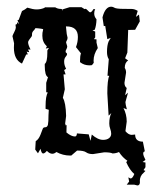

<svg xmlns="http://www.w3.org/2000/svg" viewBox="-20 -466 484 580"><path d="M169.9 -433.6H170.4L168.5 -437.5L190.4 -444.3H226.1L235.4 -438.5L238.8 -439.5Q240.2 -439.5 245.4 -434.1Q250.5 -428.7 252 -428.7Q256.8 -428.7 262.2 -438.5H267.6Q264.6 -433.1 264.6 -425.3Q264.6 -415.5 271.5 -407.7Q271 -388.7 266.1 -376L259.3 -374.5L267.6 -370.6V-353L263.7 -347.7L271.5 -347.2V-337.4L275.4 -320.8Q262.7 -302.2 262.7 -282.7L263.2 -276.4Q258.8 -269.5 256.8 -269Q254.9 -268.6 250 -268.6Q233.9 -268.6 221.7 -278.3V-281.2Q221.7 -297.4 224.6 -304.7L209.5 -323.7Q215.3 -338.9 215.3 -354.5Q215.3 -386.2 180.7 -386.2H179.2Q180.7 -376 181.6 -363.3L184.1 -352.1Q184.1 -347.2 181.9 -343.8Q179.7 -340.3 179.7 -337.4L183.1 -326.2Q183.1 -321.8 180.7 -317.6Q178.2 -313.5 178.2 -310.5Q178.2 -307.1 180.4 -306.2Q182.6 -305.2 182.6 -302.2Q182.6 -299.3 178.2 -294.2Q173.8 -289.1 173.8 -279.8Q173.8 -269 179.7 -258.3L173.8 -254.4L178.2 -241.2H171.9L175.8 -196.3L169.9 -170.4Q178.7 -156.7 179.7 -115.7L176.8 -92.8L178.7 -86.9L181.2 -88.4L180.7 -65.9Q195.3 -53.7 206.5 -53.7Q211.9 -53.7 212.4 -63L248 -60.1L253.4 -40.5L257.3 -59.6Q275.4 -43.5 291.5 -43.5Q302.7 -43.5 309.3 -48.6Q315.9 -53.7 315.9 -62Q315.9 -68.8 313 -76.7Q310.1 -84.5 310.1 -92.8Q310.1 -112.3 316.4 -124.5L308.1 -116.7L304.2 -184.1Q304.2 -224.6 310.1 -236.8L304.7 -237.3L308.6 -287.1Q303.2 -295.4 303.2 -309.1Q303.2 -329.1 308.1 -340.8L314.5 -351.6L304.2 -347.7L297.9 -387.7L293.5 -387.2L289.6 -413.6Q297.9 -445.8 315.9 -445.8Q320.8 -445.8 325.9 -442.6Q331.1 -439.5 351.6 -439.2Q372.1 -439 377 -439Q386.7 -439 396 -433.1L390.6 -415L399.9 -421.9L402.3 -401.4L388.2 -376L367.2 -375.5L364.7 -307.1L357.9 -290L367.2 -283.2Q356.9 -277.3 356.9 -260.7Q360.8 -255.4 360.8 -246.6L356 -215.8Q356 -205.1 362.8 -200.2L357.9 -178.2L366.7 -186L358.9 -157.7Q358.9 -150.9 363.3 -135.7L353 -139.6Q362.8 -120.6 362.8 -98.6L358.9 -69.8Q368.2 -58.6 377.9 -58.6L388.2 -59.6Q388.2 -38.1 411.6 -38.1L417.5 -8.8Q412.6 -7.8 412.6 -2.4Q412.6 3.9 419.4 17.1L410.6 23.4L419.4 24.9V39.1L413.6 47.9L419.4 50.3L414.1 55.7Q402.3 65.4 402.3 81.5L402.8 83Q402.8 94.2 395 94.2L385.3 91.8H362.8L370.1 82.5L367.7 69.8L374.5 73.2Q380.4 73.2 385.7 59.6Q372.1 48.3 361.3 23.9L364.7 19.5Q350.6 10.3 339.4 -6.8Q331.1 -2.9 320.3 -2.4Q313.5 -5.9 294.9 -5.9L260.7 -0.5Q247.6 -0.5 240.2 -5.9Q232.9 -11.2 212.9 -11.2L195.3 3.9H191.9Q169.9 3.9 150.4 -6.8Q144 -1.5 138.2 -1.5Q129.9 -1.5 121.6 -10.3Q115.2 -2.4 110.4 -2.4Q105 -2.4 102.5 -16.6L94.7 -2.9L86.4 -14.2L87.9 -39.6Q96.7 -44.9 102.1 -58.6Q107.4 -72.3 109.1 -76.9Q110.8 -81.5 116.2 -81.5Q123 -81.5 124.8 -89.4Q126.5 -97.2 126.5 -118.2L127.4 -134.3L117.7 -137.2V-145Q117.7 -176.3 124.5 -186.5L119.6 -187.5V-215.8L125 -232.9Q115.2 -237.3 115.2 -267.6V-272.9Q123 -278.3 123 -307.1V-313.5L127.9 -321.3L118.2 -319.3L121.6 -326.2Q107.9 -338.4 107.9 -357.9Q107.9 -368.7 109.4 -372.1L110.4 -377.9Q105 -379.4 99.6 -379.9Q92.8 -380.9 86.9 -380.9L83.5 -375.5Q76.7 -369.6 76.7 -363.3V-359.9Q76.7 -357.4 75 -355Q73.2 -352.5 69.1 -347.2Q64.9 -341.8 64.9 -337.9Q64.9 -330.6 72.3 -316.4H64.5L67.9 -310.1Q67.9 -308.6 65.9 -308.6L60.5 -310.1L64 -301.8L59.1 -301.3L46.4 -273.9Q22 -285.6 22 -321.8L22.5 -335.4L17.6 -356.9Q18.6 -360.4 23.2 -369.4Q27.8 -378.4 27.8 -382.8L26.9 -391.6L30.8 -393.1L32.7 -398.9L38.1 -392.6L32.7 -404.8L36.6 -406.2L46.4 -432.6Q56.6 -437.5 62.5 -442.9Q80.1 -437.5 90.3 -437.5Q104 -437.5 115.7 -442.9L114.3 -443.8H117.7Q118.2 -443.8 118.7 -444.3L119.1 -443.8H147Q154.3 -439 164.6 -439Q167.5 -439 169.9 -433.6Z"/></svg>

Font: Truetypewriter PolyglOTT
Style: Regular
Weight: 400
Designer: Sergey Beatoff a.k.a. Sam_T
Version: Version 3.76